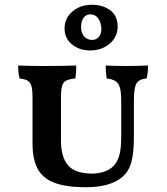

<svg xmlns="http://www.w3.org/2000/svg" viewBox="-20 -776 697 803"><path d="M116 -176V-366Q116 -400 111.5 -416Q107 -432 96 -438.5Q85 -445 62 -448Q56 -466 56 -502Q104 -500 166 -500Q245 -500 299 -502Q299 -471 295 -448Q268 -445 256 -438.5Q244 -432 239.5 -416Q235 -400 235 -366V-189Q235 -118 265 -84Q295 -50 366 -50Q390 -50 414 -57.5Q438 -65 454 -81Q471 -98 479 -126Q487 -154 487 -209V-350Q487 -388 482 -407.5Q477 -427 464 -436Q451 -445 426 -448Q422 -475 422 -502Q464 -500 511 -500Q553 -500 599 -502Q599 -467 593 -448Q561 -445 550.5 -426.5Q540 -408 540 -356V-204Q540 -136 529 -96.5Q518 -57 488 -33Q438 7 340 7Q255 7 206.5 -12Q158 -31 137 -71Q116 -111 116 -176ZM250 -657Q250 -700 283 -728Q316 -756 365 -756Q410 -756 441 -733Q472 -710 472 -665Q472 -622 439 -593.5Q406 -565 356 -565Q312 -565 281 -590.5Q250 -616 250 -657ZM404 -655Q404 -678 392 -697Q380 -716 357 -716Q340 -716 329.5 -701.5Q319 -687 319 -662Q319 -639 331.5 -624Q344 -609 366 -609Q382 -609 393 -621.5Q404 -634 404 -655Z"/></svg>

Font: Vollkorn SC SemiBold
Style: Regular
Weight: 600
Designer: Friedrich Althausen
Foundry: Friedrich Althausen
Version: Version 4.015